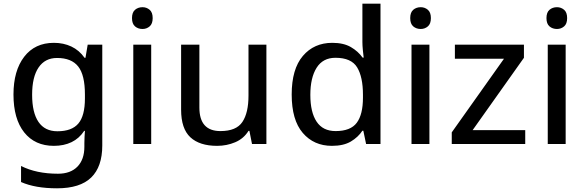

<svg xmlns="http://www.w3.org/2000/svg" viewBox="-20 -780 3168 1040"><path d="M272 -548Q324 -548 366.5 -528Q409 -508 438 -467H443L455 -538H534V8Q534 123 474 181.5Q414 240 289 240Q171 240 94 206V119Q177 161 294 161Q362 161 399.5 122.5Q437 84 437 15V-5Q437 -18 438 -39.5Q439 -61 440 -71H436Q409 -30 367.5 -10Q326 10 272 10Q169 10 111 -63Q53 -136 53 -268Q53 -397 111 -472.5Q169 -548 272 -548ZM289 -466Q224 -466 189 -414.5Q154 -363 154 -267Q154 -170 188.5 -119.5Q223 -69 291 -69Q369 -69 404.5 -111Q440 -153 440 -247V-268Q440 -374 403.5 -420Q367 -466 289 -466Z M752 -741Q774 -741 790.5 -727Q807 -713 807 -682Q807 -651 790.5 -637Q774 -623 752 -623Q728 -623 711.5 -637Q695 -651 695 -682Q695 -713 711.5 -727Q728 -741 752 -741ZM799 -538V0H702V-538Z M1423 -538V0H1345L1331 -71H1326Q1300 -29 1254 -9.5Q1208 10 1156 10Q1061 10 1011 -36.5Q961 -83 961 -186V-538H1060V-197Q1060 -70 1174 -70Q1260 -70 1293 -119.5Q1326 -169 1326 -262V-538Z M1778 10Q1680 10 1620 -60Q1560 -130 1560 -268Q1560 -406 1620.5 -477Q1681 -548 1780 -548Q1841 -548 1880.5 -525Q1920 -502 1944 -468H1950Q1948 -482 1945.5 -508Q1943 -534 1943 -552V-760H2041V0H1963L1948 -72H1943Q1920 -37 1880.5 -13.5Q1841 10 1778 10ZM1798 -70Q1879 -70 1912.5 -115Q1946 -160 1946 -251V-267Q1946 -363 1914.5 -415Q1883 -467 1797 -467Q1729 -467 1695 -413Q1661 -359 1661 -266Q1661 -172 1695 -121Q1729 -70 1798 -70Z M2259 -741Q2281 -741 2297.5 -727Q2314 -713 2314 -682Q2314 -651 2297.5 -637Q2281 -623 2259 -623Q2235 -623 2218.5 -637Q2202 -651 2202 -682Q2202 -713 2218.5 -727Q2235 -741 2259 -741ZM2306 -538V0H2209V-538Z M2825 0H2427V-63L2710 -462H2444V-538H2818V-467L2540 -75H2825Z M2997 -741Q3019 -741 3035.5 -727Q3052 -713 3052 -682Q3052 -651 3035.5 -637Q3019 -623 2997 -623Q2973 -623 2956.5 -637Q2940 -651 2940 -682Q2940 -713 2956.5 -727Q2973 -741 2997 -741ZM3044 -538V0H2947V-538Z"/></svg>

Font: Noto Sans Kayah Li Medium
Style: Regular
Weight: 500
Designer: Monotype Design Team, Sérgio Martins
Foundry: Monotype Imaging Inc.
Version: Version 2.002; ttfautohint (v1.8.4.7-5d5b)